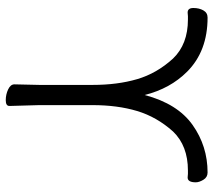

<svg xmlns="http://www.w3.org/2000/svg" viewBox="-58 -692 759 684"><g transform="rotate(90 322.0 -350.5)"><path d="M281 -22 283 -111V-300Q283 -389 262.5 -459Q242 -529 189 -587Q138 -640 50 -640Q44 -640 38 -640Q32 -640 26 -639H25Q9 -639 9 -659.5Q9 -680 17.5 -695Q26 -710 43 -710Q163 -710 236 -637Q296 -577 319 -486Q350 -603 425.5 -656.5Q501 -710 595 -710Q612 -710 621 -695Q630 -680 630 -668Q630 -639 613 -639H612Q606 -640 600 -640Q594 -640 588 -640Q500 -640 449 -587Q397 -529 376 -459Q355 -389 355 -300V-110L358 -4Q358 9 337.5 9Q317 9 299 0.5Q281 -8 281 -22Z"/></g></svg>

Font: ToneOZ-Pinyin-WenKai-Regular
Style: Regular
Weight: 400
Designer: Fontworks Inc.
Foundry: ToneOZ
Version: Version 0.240331